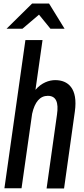

<svg xmlns="http://www.w3.org/2000/svg" viewBox="-20 -1037 478 1088"><path d="M162 -1017 17 -874H107L201 -954L266 -874H346L258 -1017ZM102 30 162 -392C177 -460 207 -494 251 -494C298 -494 313 -457 303 -388L244 31H343L404 -404C423 -537 365 -583 293 -583C258 -583 215 -568 181 -528L221 -810H124L5 30Z"/></svg>

Font: Smiley Sans Oblique
Style: Regular
Weight: 400
Italic angle: -8°
Designer: oooooohmygosh, Nagisa Chen, Janine Sui, Heda Shi, Jian Li
Foundry: atelierAnchor
Version: Version 2.0.1